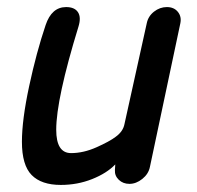

<svg xmlns="http://www.w3.org/2000/svg" viewBox="-20 -514 557 543"><path d="M152 9Q97 9 69.5 -19Q42 -47 42 -113Q42 -175 62.5 -270.5Q83 -366 109 -443Q126 -494 167 -494Q191 -494 200.5 -479.5Q210 -465 202 -439Q139 -234 139 -147Q139 -81 181 -81Q216 -81 253 -97.5Q290 -114 307 -127Q328 -142 332 -163L395 -448Q399 -468 415.5 -481Q432 -494 452 -494Q472 -494 483 -480.5Q494 -467 490 -448L404 -42Q400 -22 382.5 -8Q365 6 346 6Q328 6 316 -5.5Q304 -17 305 -33L306 -49Q282 -24 240.5 -7.5Q199 9 152 9Z"/></svg>

Font: Comic Neue
Style: Bold Italic
Weight: 700
Italic angle: -12°
Designer: Craig Rozynski
Foundry: Craig Rozynski
Version: Version 2.003